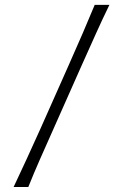

<svg xmlns="http://www.w3.org/2000/svg" viewBox="-20 -752 495 772"><path d="M34.7 0Q61.5 -57.1 86.4 -110.8Q111.3 -164.6 142.6 -234.4L255.9 -489.3Q288.1 -562 312.3 -617.7Q336.4 -673.3 360.8 -732.4H419.9Q391.1 -673.3 366 -617.4Q340.8 -561.5 307.6 -487.3L195.3 -234.4Q164.1 -164.6 140.4 -110.8Q116.7 -57.1 93.8 0Z"/></svg>

Font: Pinar-FD Light
Style: Regular
Weight: 300
Designer: Amin Abedi
Version: Version 2.000